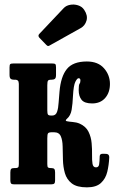

<svg xmlns="http://www.w3.org/2000/svg" viewBox="-20 -793 494 826"><path d="M450 -115.5Q448.5 -83 441.5 -53.8Q434.5 -24.5 414.2 -5.8Q394 13 354 13Q310.5 13 288.8 -4Q267 -21 259.2 -48Q251.5 -75 250.8 -105.5Q250 -136 249.5 -163Q249 -190 241.5 -207Q234 -224 212.5 -224H203.5Q189.5 -224 186.5 -219.2Q183.5 -214.5 183.5 -198V-87Q183.5 -75.5 186.5 -72.8Q189.5 -70 197.5 -70H199.5Q210 -70 213.5 -66Q217 -62 217 -51V-17Q217 -7.5 213.8 -3.8Q210.5 0 201 0H40Q30.5 0 27.5 -3.8Q24.5 -7.5 24.5 -17V-51Q24.5 -62 27.8 -66Q31 -70 41.5 -70H46.5Q54.5 -70 57.8 -72.8Q61 -75.5 61 -87V-432.5Q60.5 -443 57 -446.2Q53.5 -449.5 48 -450H40Q31 -450 26 -454Q21 -458 21 -471V-503Q21 -514.5 24.2 -517.2Q27.5 -520 39 -520H203Q214.5 -520 217.8 -517.2Q221 -514.5 221 -503V-471Q221 -457.5 216 -453.8Q211 -450 201 -450H197.5Q190 -450 186.8 -446.2Q183.5 -442.5 183.5 -426.5V-318.5Q183.5 -305 186.2 -300.5Q189 -296 199.5 -296H205Q220 -296 225.5 -312Q231 -328 232.2 -351.8Q233.5 -375.5 236 -398.5Q241.5 -464 267.8 -496.2Q294 -528.5 353.5 -528.5Q402 -528.5 427.5 -499.2Q453 -470 453 -432Q453 -395 432.5 -371.5Q412 -348 376.5 -348Q343.5 -348 331 -363.5Q318.5 -379 318.5 -405.5Q318.5 -428 322.2 -432.8Q326 -437.5 326 -447Q326 -456.5 318 -456.5Q312 -456.5 304.2 -441.2Q296.5 -426 294 -381Q292.5 -346 288.2 -320.8Q284 -295.5 267.5 -281.5Q258.5 -273.5 267.5 -271.5Q276.5 -269.5 292.8 -268.2Q309 -267 323 -261Q349.5 -249 360.8 -226.2Q372 -203.5 374.2 -177.2Q376.5 -151 376 -127.2Q375.5 -103.5 378 -88.2Q380.5 -73 393 -73Q404.5 -73 406.5 -85.8Q408.5 -98.5 409 -121.5Q409.5 -132.5 425 -131.5L437.5 -131Q450.5 -130 450 -115.5ZM178.5 -600.5 149.5 -630.5Q141.5 -639.5 149.5 -647.5L253.5 -757.5Q264 -769 281.2 -772.2Q298.5 -775.5 315.5 -770.2Q332.5 -765 342 -751Q358.5 -726.5 352.2 -704.5Q346 -682.5 327 -672L196.5 -599Q190.5 -595 187 -595Q183.5 -595 178.5 -600.5Z"/></svg>

Font: Besley* Condensed Semi
Style: Regular
Weight: 600
Width: 3
Designer: Owen Earl
Foundry: indestructible type*
Version: Version 3.000; ttfautohint (v1.8.3)